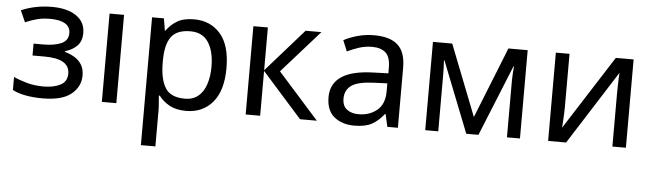

<svg xmlns="http://www.w3.org/2000/svg" viewBox="-49 -734 3939 1161"><g transform="rotate(5 1921.0 -153.0)"><path d="M226 -546Q318 -546 372.5 -509Q427 -472 427 -405Q427 -356 399.5 -327.5Q372 -299 326 -286V-282Q358 -273 385 -257Q412 -241 428.5 -214.5Q445 -188 445 -148Q445 -81 389.5 -35.5Q334 10 216 10Q158 10 111 1Q64 -8 33 -25V-104Q67 -88 113.5 -75Q160 -62 215 -62Q275 -62 316.5 -82.5Q358 -103 358 -153Q358 -243 205 -243H133V-315H191Q260 -315 301.5 -333.5Q343 -352 343 -397Q343 -435 311.5 -454Q280 -473 221 -473Q177 -473 143.5 -464.5Q110 -456 70 -439L39 -509Q123 -546 226 -546Z M663 0H575V-536H663Z M1088 -546Q1187 -546 1247.5 -477Q1308 -408 1308 -269Q1308 -132 1247.5 -61Q1187 10 1087 10Q1025 10 984.5 -13Q944 -36 921 -68H915Q916 -51 918.5 -25Q921 1 921 20V240H833V-536H905L917 -463H921Q945 -498 984 -522Q1023 -546 1088 -546ZM1072 -472Q990 -472 956 -426Q922 -380 921 -286V-269Q921 -170 953.5 -116.5Q986 -63 1074 -63Q1122 -63 1154 -89.5Q1186 -116 1201.5 -163Q1217 -210 1217 -270Q1217 -362 1181.5 -417Q1146 -472 1072 -472Z M1765 -536H1861L1632 -278L1880 0H1778L1536 -272V0H1448V-536H1536V-276Z M2180 -545Q2278 -545 2325 -502Q2372 -459 2372 -365V0H2308L2291 -76H2287Q2252 -32 2213 -11Q2174 10 2107 10Q2034 10 1986 -28.5Q1938 -67 1938 -149Q1938 -229 2001 -272.5Q2064 -316 2195 -320L2286 -323V-355Q2286 -422 2257 -448Q2228 -474 2175 -474Q2133 -474 2095 -461.5Q2057 -449 2024 -433L1997 -499Q2032 -518 2080 -531.5Q2128 -545 2180 -545ZM2285 -262 2206 -259Q2106 -255 2067.5 -227Q2029 -199 2029 -148Q2029 -103 2056.5 -82Q2084 -61 2127 -61Q2194 -61 2239.5 -98.5Q2285 -136 2285 -214Z M3113 -536V0H3034V-342Q3034 -363 3035.5 -385.5Q3037 -408 3039 -431H3036L2861 0H2787L2617 -431H2614Q2617 -386 2617 -339V0H2538V-536H2655L2824 -105L2996 -536Z M3367 -536V-209Q3367 -196 3366 -172.5Q3365 -149 3363.5 -124.5Q3362 -100 3361 -87L3648 -536H3756V0H3674V-316Q3674 -332 3674.5 -358Q3675 -384 3676 -409.5Q3677 -435 3678 -448L3393 0H3284V-536Z"/></g></svg>

Font: Noto Sans
Style: Regular
Weight: 400
Designer: Monotype Design Team
Foundry: Monotype Imaging Inc.
Version: Version 1.902